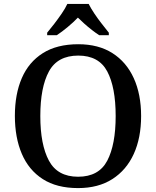

<svg xmlns="http://www.w3.org/2000/svg" viewBox="-20 -951 797 981"><path d="M379 10Q270 10 198.5 -36Q127 -82 91.5 -165Q56 -248 56 -359Q56 -470 91.5 -552Q127 -634 199 -679.5Q271 -725 380 -725Q483 -725 554.5 -679.5Q626 -634 663.5 -551.5Q701 -469 701 -358Q701 -247 663.5 -164.5Q626 -82 554 -36Q482 10 379 10ZM379 -48Q485 -48 528 -130Q571 -212 571 -358Q571 -505 528 -586Q485 -667 380 -667Q274 -667 230 -586Q186 -505 186 -358Q186 -212 230 -130Q274 -48 379 -48ZM221 -784Q237 -803 257 -829Q277 -855 295.5 -882Q314 -909 324 -931H433Q444 -909 462 -882Q480 -855 500.5 -829Q521 -803 536 -784V-771H487Q470 -782 450 -797.5Q430 -813 411.5 -829.5Q393 -846 378 -861Q356 -838 326 -813Q296 -788 270 -771H221Z"/></svg>

Font: Noto Nastaliq Urdu Medium
Style: Regular
Weight: 500
Designer: Monotype Design Team (Patrick Giasson: type design, Kamal Mansour: OpenType code, Glenda Bellarosa). Updated by Simon Co
Foundry: Monotype Imaging Inc., Simon Cozens
Version: Version 3.007